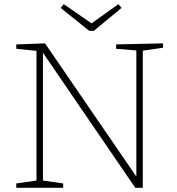

<svg xmlns="http://www.w3.org/2000/svg" viewBox="-20 -901 848 921"><path d="M537 -688 762 -693V-672L665 -658V0H629L186 -648V-35L283 -21V0H58V-21L155 -35V-657L58 -667V-688L196 -693L634 -54V-659L537 -667ZM548 -881 563 -863 430 -753H408L271 -863L286 -881L419 -789Z"/></svg>

Font: Bitter ExtraLight
Style: Regular
Weight: 200
Designer: Sol Matas, and Bitter project Authors
Foundry: Sol Matas
Version: Version 2.001